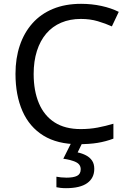

<svg xmlns="http://www.w3.org/2000/svg" viewBox="-20 -744 672 1004"><path d="M403 -645Q346 -645 300 -625.5Q254 -606 222 -568.5Q190 -531 173 -477.5Q156 -424 156 -357Q156 -269 183.5 -204Q211 -139 265.5 -104Q320 -69 402 -69Q449 -69 491 -77Q533 -85 573 -97V-19Q533 -4 490.5 3Q448 10 389 10Q280 10 207 -35Q134 -80 97.5 -163Q61 -246 61 -358Q61 -439 83.5 -506Q106 -573 149.5 -622Q193 -671 257 -697.5Q321 -724 404 -724Q459 -724 510 -713Q561 -702 601 -682L565 -606Q532 -621 491.5 -633Q451 -645 403 -645ZM473 139Q473 187 436 213.5Q399 240 325 240Q310 240 296.5 238.5Q283 237 275 235V180Q284 182 299 183.5Q314 185 328 185Q364 185 383 175.5Q402 166 402 141Q402 115 375.5 103Q349 91 311 86L354 0H412L386 53Q410 58 430 68.5Q450 79 461.5 96Q473 113 473 139Z"/></svg>

Font: Noto Sans Thai
Style: Regular
Weight: 400
Designer: Monotype Design Team
Foundry: Monotype Imaging Inc.
Version: Version 2.001